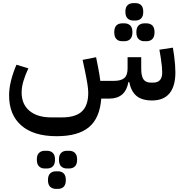

<svg xmlns="http://www.w3.org/2000/svg" viewBox="-20 -629 1178 1225"><path d="M950 12Q886 12 851 -17Q816 -46 805 -105H799Q790 -53 759.5 -26.5Q729 0 679 0H626Q617 124 548 182Q479 240 341 240Q195 240 116.5 172Q38 104 38 -20Q38 -65 50.5 -115Q63 -165 85 -216L161 -193Q142 -153 130 -113.5Q118 -74 118 -39Q118 36 168 78Q218 120 307 120H375Q462 120 502.5 82Q543 44 543 -37Q543 -60 537.5 -94.5Q532 -129 521 -182L507 -247L593 -264L606 -199Q611 -173 614.5 -152Q618 -131 620 -113H706Q752 -113 773 -131Q794 -149 794 -192V-264H881V-192Q881 -143 895.5 -122.5Q910 -102 942 -102H958Q1015 -102 1015 -167Q1015 -199 1006 -259L997 -312L1083 -325L1091 -273Q1095 -243 1097 -216Q1099 -189 1099 -167Q1099 -79 1061.5 -33.5Q1024 12 950 12ZM901 -366Q878 -366 864 -380Q850 -394 850 -423Q850 -453 864 -466.5Q878 -480 901 -480H915Q938 -480 952 -466.5Q966 -453 966 -423Q966 -394 952 -380Q938 -366 915 -366ZM759 -366Q736 -366 722.5 -380Q709 -394 709 -423Q709 -453 722.5 -466.5Q736 -480 759 -480H774Q797 -480 811 -466.5Q825 -453 825 -423Q825 -394 811 -380Q797 -366 774 -366ZM830 -498Q808 -498 794 -511.5Q780 -525 780 -554Q780 -583 794 -596Q808 -609 830 -609H845Q867 -609 880.5 -596Q894 -583 894 -554Q894 -525 880.5 -511.5Q867 -498 845 -498ZM407 446Q384 446 370 432.5Q356 419 356 389Q356 360 370 346.5Q384 333 407 333H421Q444 333 458 346.5Q472 360 472 389Q472 419 458 432.5Q444 446 421 446ZM336 576Q314 576 300 562.5Q286 549 286 520Q286 491 300 477.5Q314 464 336 464H351Q373 464 386.5 477.5Q400 491 400 520Q400 549 386.5 562.5Q373 576 351 576ZM265 446Q243 446 229 432.5Q215 419 215 389Q215 360 229 346.5Q243 333 265 333H280Q303 333 317 346.5Q331 360 331 389Q331 419 317 432.5Q303 446 280 446Z"/></svg>

Font: IBM Plex Arabic Medium
Style: Regular
Weight: 500
Designer: Mike Abbink, Paul van der Laan, Pieter van Rosmalen, Wael Morcos, Khajak Apelian
Foundry: Bold Monday
Version: Version 1.0